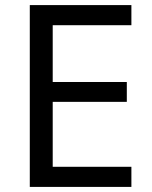

<svg xmlns="http://www.w3.org/2000/svg" viewBox="-20 -734 596 754"><path d="M496 0H97V-714H496V-635H187V-412H478V-334H187V-79H496Z"/></svg>

Font: Noto Sans Tifinagh SIL
Style: Regular
Weight: 400
Designer: JamraPatel
Foundry: JamraPatel LLC
Version: Version 2.006; ttfautohint (v1.8.4.7-5d5b)